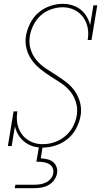

<svg xmlns="http://www.w3.org/2000/svg" viewBox="-20 -763 540 1003"><path d="M57 220 60 202H160Q175 202 190.5 199.5Q206 197 220.5 190Q235 183 245.5 170Q256 157 258 142Q261 127 255 114Q249 101 236.5 94Q224 87 209.5 84.5Q195 82 180 82H170L183 7Q159 5 138.5 -4Q118 -13 101.5 -27.5Q85 -42 74 -61.5Q63 -81 58 -103L41 0H21L51 -181H71Q65 -149 70.5 -118.5Q76 -88 93 -63.5Q110 -39 137.5 -25Q165 -11 196 -10H205Q235 -10 265.5 -20.5Q296 -31 321 -52Q346 -73 361 -101.5Q376 -130 381 -160Q387 -195 377 -228Q367 -261 346.5 -286Q326 -311 298.5 -329Q271 -347 243.5 -364.5Q216 -382 190.5 -402.5Q165 -423 146 -449.5Q127 -476 118.5 -509Q110 -542 116 -578Q122 -610 138 -642Q154 -674 181 -697Q208 -720 241.5 -731.5Q275 -743 308 -743Q334 -743 358 -735.5Q382 -728 401 -713Q420 -698 432.5 -677Q445 -656 451 -632L468 -735H488L458 -554H438Q444 -587 438 -618Q432 -649 414 -673.5Q396 -698 368 -711.5Q340 -725 308 -725Q278 -725 247.5 -714.5Q217 -704 193.5 -683Q170 -662 155.5 -633.5Q141 -605 136 -575Q130 -540 139.5 -507.5Q149 -475 170 -449.5Q191 -424 218.5 -406Q246 -388 273.5 -370.5Q301 -353 327 -333Q353 -313 371.5 -286Q390 -259 398.5 -226Q407 -193 401 -158Q395 -124 378 -92Q361 -60 333 -37Q305 -14 270.5 -3Q236 8 203 8H202L193 64Q210 65 227 69Q244 73 256.5 82.5Q269 92 275 108.5Q281 125 278 142Q275 161 262.5 178Q250 195 232 204.5Q214 214 195 217Q176 220 157 220Z"/></svg>

Font: Iosevka Curly Slab Thin
Style: Italic
Weight: 100
Italic angle: -9°
Monospace: yes
Designer: Belleve Invis
Foundry: Belleve Invis
Version: Version 22.1.2; ttfautohint (v1.8.4)